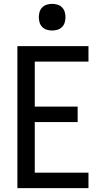

<svg xmlns="http://www.w3.org/2000/svg" viewBox="-20 -974 540 994"><path d="M70 0V-735H438V-655H160V-422H382V-342H160V-80H438V0ZM250 -816Q236 -816 222.5 -820Q209 -824 199 -834Q189 -844 185 -857.5Q181 -871 181 -885Q181 -899 185 -912.5Q189 -926 199 -936Q209 -946 222.5 -950Q236 -954 250 -954Q264 -954 277.5 -950Q291 -946 301 -936Q311 -926 315 -912.5Q319 -899 319 -885Q319 -871 315 -857.5Q311 -844 301 -834Q291 -824 277.5 -820Q264 -816 250 -816Z"/></svg>

Font: Iosevka Fixed Medium
Style: Regular
Weight: 500
Monospace: yes
Designer: Belleve Invis
Foundry: Belleve Invis
Version: Version 32.3.0